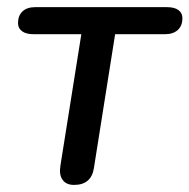

<svg xmlns="http://www.w3.org/2000/svg" viewBox="-20 -507 527 534"><path d="M148.2 -47.4 206.2 -411.9H73Q52.4 -411.9 41.3 -420.2Q30.1 -428.4 30.1 -443Q30.1 -463.6 42.7 -475.4Q55.3 -487.1 77.6 -487.1H444.4Q465 -487.1 476.2 -479.1Q487.3 -471 487.3 -456.5Q487.3 -435.2 474.4 -423.6Q461.5 -411.9 439.3 -411.9H300.2L241.2 -39.7Q237.7 -16.5 223.9 -4.6Q210.1 7.3 185.9 7.3Q164 7.3 153.9 -7.1Q143.7 -21.4 148.2 -47.4Z"/></svg>

Font: SN Pro Thin
Style: Italic
Weight: 200
Italic angle: -9°
Designer: Tobias Whetton
Foundry: Supernotes
Version: Version 1.003;Glyphs 3.3 (3324)